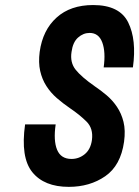

<svg xmlns="http://www.w3.org/2000/svg" viewBox="-20 -717 542 747"><path d="M77.6 -233Q59.4 -104.6 105.6 -47.3Q151.9 10 247.6 10Q329.7 10 389.6 -31.5Q449.6 -73 462.7 -165.6Q468.7 -209.9 460.5 -242.9Q452.3 -275.9 435 -301.4Q417.7 -327 394.8 -346.4Q371.9 -365.7 348.1 -381.7Q296.7 -417.7 274.3 -445.8Q251.9 -473.9 258.3 -515Q263.4 -553 283.7 -570.9Q304 -588.9 328.7 -588.9Q364.1 -588.9 377.9 -551.9Q391.6 -514.9 383.4 -454.9H497.1Q512.1 -562.3 478.7 -629.9Q445.3 -697.4 342.4 -697.4Q254 -697.4 200.1 -648.6Q146.1 -599.9 134.4 -515.3Q129 -473.6 136.3 -441.1Q143.6 -408.6 160.3 -382.5Q177 -356.4 201 -335.5Q225 -314.6 252.7 -295.7Q289.4 -271 316.5 -244.1Q343.6 -217.3 337.7 -172.4Q332.6 -136 309.9 -117.3Q287.1 -98.6 258.1 -98.6Q216.9 -98.6 202.1 -134.4Q187.4 -170.1 196.6 -233Z"/></svg>

Font: Secuela ExtLt
Style: Italic
Weight: 200
Italic angle: -8°
Designer: Fernando Haro
Foundry: deFharo
Version: Version 1.704